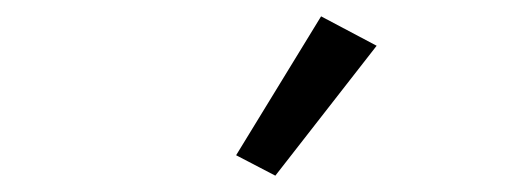

<svg xmlns="http://www.w3.org/2000/svg" viewBox="-20 -800 633 235"><path d="M441 -744 317 -585 269 -610 373 -780Z"/></svg>

Font: Aneliza
Style: Italic
Weight: 400
Italic angle: -11.31°
Designer: Mike Abbink, Paul van der Laan, Pieter van Rosmalen
Foundry: Bold Monday
Version: Version 3.0